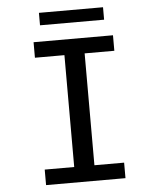

<svg xmlns="http://www.w3.org/2000/svg" viewBox="-57 -888 764 937"><g transform="rotate(-5 325.0 -420.0)"><path d="M130.5 0V-76H275V-624H130.5V-700H519.5V-624H374V-76H519.5V0ZM169 -779.5V-840.5H483V-779.5Z"/></g></svg>

Font: Trispace Thin
Style: Regular
Weight: 400
Version: Version 1.210